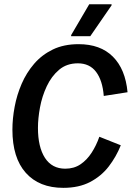

<svg xmlns="http://www.w3.org/2000/svg" viewBox="-20 -870 619 902"><path d="M277.5 12.5Q164.2 12.5 101.3 -57.9Q38.3 -128.3 38.3 -260.8Q38.3 -312.5 48.8 -368.3Q59.2 -424.2 81.7 -476.2Q104.2 -528.3 140.4 -570.4Q176.7 -612.5 228.3 -637.5Q280 -662.5 349.2 -662.5Q451.7 -662.5 510.4 -603.8Q569.2 -545 579.2 -436.7L467.5 -419.2Q461.7 -492.5 431.2 -532.5Q400.8 -572.5 345.8 -572.5Q293.3 -572.5 257.5 -542.1Q221.7 -511.7 199.6 -464.6Q177.5 -417.5 167.9 -365.4Q158.3 -313.3 158.3 -269.2Q158.3 -179.2 191.2 -128.3Q224.2 -77.5 286.7 -77.5Q327.5 -77.5 357.9 -97.9Q388.3 -118.3 410.4 -152.5Q432.5 -186.7 446.7 -227.5L547.5 -187.5Q525.8 -133.3 490.8 -87.9Q455.8 -42.5 403.3 -15Q350.8 12.5 277.5 12.5ZM314.2 -700V-705L399.2 -850H504.2V-845L404.2 -700Z"/></svg>

Font: Familjen Grotesk GF Medium
Style: Italic
Weight: 500
Designer: Anders Wikstroem, Jonas Baeckman, Matilda Gysing, Kristian Moeller
Foundry: Familjen STHML AB
Version: Version 2.000; Beta; Release 4; Build 6